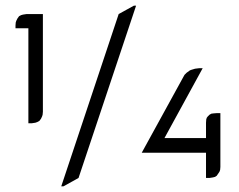

<svg xmlns="http://www.w3.org/2000/svg" viewBox="-20 -634 852 684"><path d="M35.2 -533.2V-543L36.1 -554.2L38.1 -560.1L42 -567.9L47.9 -576.2L55.2 -580.1L62 -582L75.2 -584H132.8V-235.8L131.8 -225.1L129.9 -219.2L126 -210.9L120.1 -203.1L112.8 -199.2L106 -196.8L92.8 -194.8H81.1V-533.2ZM198.2 29.8 402.8 -584 457 -613.8H464.8L259.8 0L206.1 29.8ZM484.9 -89.8 637.2 -367.2 645 -375 655.8 -382.8 660.2 -384.8 674.8 -389.2 689.9 -391.1H702.1L565.9 -142.1H713.9V-196.8L714.8 -209L716.8 -214.8L720.2 -219.2L726.1 -225.1L732.9 -229L740.2 -230L752.9 -231H765.1V-39.1L764.2 -28.8L762.2 -22.9L757.8 -16.1L752 -7.8L746.1 -3.9L738.8 -2L726.1 0H713.9V-89.8Z"/></svg>

Font: Petahja
Style: Regular
Weight: 400
Designer: T. Christopher White
Version: Version 1.1